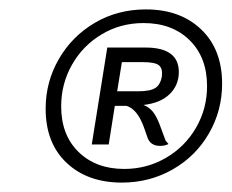

<svg xmlns="http://www.w3.org/2000/svg" viewBox="-20 -744 492 408"><path d="M77 -513Q77 -570 105 -618.5Q133 -667 181.5 -695.5Q230 -724 290 -724Q363 -724 407.5 -681.5Q452 -639 452 -566Q452 -509 424 -460.5Q396 -412 347 -384Q298 -356 239 -356Q166 -356 121.5 -398Q77 -440 77 -513ZM420 -561Q420 -622 383 -658.5Q346 -695 285 -695Q236 -695 196 -671Q156 -647 133 -606.5Q110 -566 110 -518Q110 -457 147 -421Q184 -385 244 -385Q292 -385 332.5 -408.5Q373 -432 396.5 -472.5Q420 -513 420 -561ZM293 -453 286 -473Q272 -512 249 -519H224L211 -437H175L208 -643H289Q360 -643 360 -591Q360 -563 340.5 -544Q321 -525 285 -521Q297 -516 304.5 -507Q312 -498 319 -480L332 -445Q333 -444 338 -438Q331 -434 320 -434Q299 -434 293 -453ZM273 -550Q299 -550 310 -557Q321 -564 324 -582Q326 -598 318 -605Q310 -612 283 -612H239L229 -550Z"/></svg>

Font: Thasadith
Style: Italic
Weight: 400
Italic angle: -9°
Designer: Cadson Demak Co.,Ltd.
Foundry: Cadson Demak Co.,Ltd.
Version: Version 1.000; ttfautohint (v1.6)